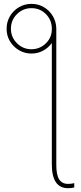

<svg xmlns="http://www.w3.org/2000/svg" viewBox="-20 -780 422 1004"><path d="M14.6 -629.9Q14.6 -666 32.2 -695.6Q49.8 -725.1 79.3 -742.4Q108.9 -759.8 144.5 -759.8Q180.2 -759.8 209.2 -742.7Q238.3 -725.6 255.9 -696.5Q273.4 -667.5 274.4 -631.8V79.1Q273.9 132.3 288.8 157Q303.7 181.6 335.9 181.6Q353.5 181.6 368.2 177.7V200.2Q354 204.1 335.9 204.1Q251 204.1 251 79.1V-555.2Q233.4 -530.3 205.6 -515.1Q177.7 -500 144.5 -500Q108.9 -500 79.1 -517.6Q49.3 -535.2 31.7 -564.7Q14.2 -594.2 14.6 -629.9ZM144.5 -522.5Q189.5 -522.9 220.7 -554.2Q252 -585.4 251 -629.9Q251 -674.8 220.2 -706.1Q189.5 -737.3 144.5 -737.3Q100.1 -737.3 68.6 -706.1Q37.1 -674.8 37.1 -629.9Q37.1 -585.4 68.6 -554Q100.1 -522.5 144.5 -522.5Z"/></svg>

Font: Inter Display Thin
Style: Regular
Weight: 100
Designer: Rasmus Andersson
Foundry: rsms
Version: Version 4.000;git-a52131595